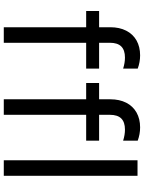

<svg xmlns="http://www.w3.org/2000/svg" viewBox="107 -868 761 1015"><g transform="rotate(90 487.5 -360.5)"><path d="M38.1 -503.9H342.8V-435.5H38.1ZM342.8 -708V-630.9Q312.5 -640.6 284.2 -640.6Q245.1 -640.6 225.6 -621.1Q206.1 -601.6 206.1 -560.5V0H124V-563.5Q124 -611.3 142.1 -647Q160.2 -682.6 193.8 -701.7Q227.5 -720.7 272.5 -720.7Q308.6 -720.7 342.8 -708ZM418.9 -503.9H723.6V-435.5H418.9ZM723.6 -708V-630.9Q693.4 -640.6 665 -640.6Q626 -640.6 606.4 -621.1Q586.9 -601.6 586.9 -560.5V0H504.9V-563.5Q504.9 -611.3 522.9 -647Q541 -682.6 574.7 -701.7Q608.4 -720.7 653.3 -720.7Q689.5 -720.7 723.6 -708ZM827.1 -707H909.2V0H827.1Z"/></g></svg>

Font: Wanted Sans Variable
Style: Regular
Weight: 400
Designer: Original Design by Kil Hyung-jin and Kang Hanbin, Wanted Lab, Inc; Hangeul from Source Han Sans by Jang Soo-young and Ka
Foundry: Wanted Lab, Inc.
Version: Version 1.003;Glyphs 3.2 (3227)